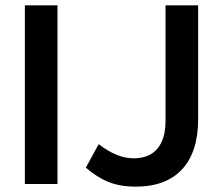

<svg xmlns="http://www.w3.org/2000/svg" viewBox="-20 -688 834 718"><path d="M73 0V-668H195V0ZM487 10Q430 10 387 -7Q344 -24 301 -61L349 -149Q381 -124 414 -110Q447 -96 480 -96Q538 -96 568.5 -132Q599 -168 599 -236V-668H721V-242Q721 -120 661 -55Q601 10 487 10Z"/></svg>

Font: Gantari SemiBold
Style: Regular
Weight: 600
Designer: Anugrah Pasau
Foundry: Lafontype
Version: Version 1.000; ttfautohint (v1.8.3)